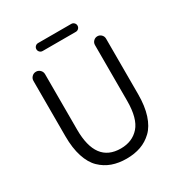

<svg xmlns="http://www.w3.org/2000/svg" viewBox="-202 -1026 1121 1185"><g transform="rotate(-30 358.0 -433.0)"><path d="M98.6 -296.9V-690.4Q98.6 -708 110.8 -720.2Q123 -732.4 140.1 -732.4Q157.2 -732.4 169.4 -720.2Q181.6 -708 181.6 -690.4V-295.9Q181.6 -59.6 358.4 -59.6Q440.4 -59.6 489.3 -114.7Q538.1 -169.9 538.1 -295.9V-692.4Q538.1 -709 549.8 -720.7Q561.5 -732.4 577.6 -732.4Q593.8 -732.4 605.5 -720.7Q617.2 -709 617.2 -692.4V-296.9Q617.2 -211.9 597.2 -150.4Q577.1 -88.9 541 -54.2Q504.9 -19.5 459.5 -3.4Q414.1 12.7 357.9 12.7Q301.8 12.7 256.3 -3.4Q210.9 -19.5 174.8 -54.2Q138.7 -88.9 118.7 -150.4Q98.6 -211.9 98.6 -296.9ZM240.2 -822.3Q228.5 -822.3 220.2 -830.6Q211.9 -838.9 211.9 -850.6Q211.9 -862.3 220.2 -870.6Q228.5 -878.9 240.2 -878.9H476.6Q488.3 -878.9 496.6 -870.6Q504.9 -862.3 504.9 -850.6Q504.9 -838.9 496.6 -830.6Q488.3 -822.3 476.6 -822.3Z"/></g></svg>

Font: Gen Jyuu Gothic P Normal
Style: Regular
Weight: 300
Designer: [Source Han Sans]
Ryoko NISHIZUKA  (kana & ideographs); Paul D. Hunt (Latin, Greek & Cyrillic); Wenlong ZHANG  (bopomofo
Version: Version 1.002.20150607